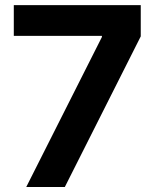

<svg xmlns="http://www.w3.org/2000/svg" viewBox="-20 -748 618 768"><path d="M85 0 387.7 -600.1V-604.5H35.2V-727.5H543V-602.5L239.3 0Z"/></svg>

Font: Inter 16pt
Style: Bold
Weight: 700
Version: Version 4.001;git-66647c0bb